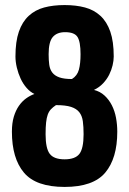

<svg xmlns="http://www.w3.org/2000/svg" viewBox="-20 -729 510 758"><path d="M310 -199Q310 -229 307 -250.5Q304 -272 293 -286Q282 -300 260.5 -307Q239 -314 201 -314Q189 -306 181 -297.5Q173 -289 168.5 -276.5Q164 -264 162 -245.5Q160 -227 160 -199Q160 -143 176.5 -121.5Q193 -100 235 -100Q277 -100 293.5 -121.5Q310 -143 310 -199ZM298 -515Q298 -564 286 -583Q274 -602 237 -602Q205 -602 188.5 -583Q172 -564 172 -515Q172 -491 174.5 -473Q177 -455 186.5 -442.5Q196 -430 214.5 -423.5Q233 -417 264 -417Q285 -430 291.5 -454Q298 -478 298 -515ZM443 -209Q443 -104 395.5 -47.5Q348 9 235 9Q122 9 74.5 -47.5Q27 -104 27 -209Q27 -243 34.5 -268Q42 -293 54.5 -311Q67 -329 83 -340.5Q99 -352 116 -358Q99 -366 85 -382Q71 -398 61.5 -418.5Q52 -439 46.5 -462Q41 -485 41 -506Q41 -565 54.5 -604Q68 -643 93.5 -666.5Q119 -690 154.5 -699.5Q190 -709 235 -709Q280 -709 315.5 -699.5Q351 -690 376.5 -666.5Q402 -643 415.5 -604Q429 -565 429 -506Q429 -490 424.5 -471Q420 -452 411 -434Q402 -416 387 -400Q372 -384 351 -374Q375 -368 392.5 -352Q410 -336 421.5 -313.5Q433 -291 438 -264Q443 -237 443 -209Z"/></svg>

Font: Share
Style: Bold
Weight: 700
Designer: Ralph du Carrois
Version: Version 1.002